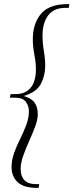

<svg xmlns="http://www.w3.org/2000/svg" viewBox="-20 -760 356 930"><path d="M167 150H159Q95 150 65.5 122.5Q36 95 36 49Q36 15 48.5 -19.5Q61 -54 78 -88Q95 -122 107.5 -155.5Q120 -189 120 -221Q120 -247 105 -267Q90 -287 52 -287H28L31 -304H54Q92 -304 114 -321Q136 -338 145 -365Q154 -392 154 -422Q154 -456 146.5 -495Q139 -534 139 -570Q139 -646 178.5 -693Q218 -740 307 -740H316L313 -722H298Q240 -722 213 -685Q186 -648 186 -589Q186 -551 192.5 -513Q199 -475 199 -441Q199 -395 178.5 -354.5Q158 -314 95 -295Q133 -284 148 -262Q163 -240 163 -207Q163 -181 150.5 -147.5Q138 -114 121.5 -77.5Q105 -41 92.5 -5.5Q80 30 80 58Q80 93 98 112.5Q116 132 157 132H170Z"/></svg>

Font: Spectral Light
Style: Italic
Weight: 300
Italic angle: -10°
Designer: Jean-Baptiste Levee
Foundry: Production Type
Version: Version 2.001